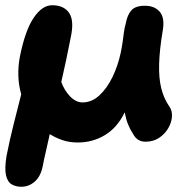

<svg xmlns="http://www.w3.org/2000/svg" viewBox="-22 -534 742 733"><path d="M59 179Q39 179 23 170Q7 161 1 135.5Q-5 110 3 61Q15 0 30 -59.5Q45 -119 59 -174Q49 -209 48 -245.5Q47 -282 54 -318Q74 -418 106.5 -466Q139 -514 177 -514Q222 -514 242 -484.5Q262 -455 248 -391Q240 -350 231 -307Q222 -264 212 -221Q224 -188 246 -165.5Q268 -143 293 -143Q328 -143 357 -169.5Q386 -196 407 -239Q428 -282 439 -333Q444 -358 446.5 -376Q449 -394 451 -410Q453 -426 458 -444Q464 -477 479.5 -494.5Q495 -512 531 -512Q568 -512 587.5 -489.5Q607 -467 600 -422Q587 -345 585.5 -290.5Q584 -236 593.5 -197.5Q603 -159 624 -128Q636 -112 634.5 -89Q633 -66 620 -44Q607 -22 585 -7.5Q563 7 534 7Q517 7 505.5 -0.5Q494 -8 487 -21Q475 -39 467 -59Q459 -79 454 -105Q426 -47 379 -18.5Q332 10 275 10Q243 10 216.5 1Q190 -8 168 -22Q160 15 152.5 47Q145 79 141 101Q133 140 110.5 159.5Q88 179 59 179Z"/></svg>

Font: Shantell Sans Light
Style: Bold Italic
Weight: 700
Italic angle: -11°
Version: Version 1.011;[c5ecc13dd]